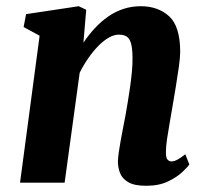

<svg xmlns="http://www.w3.org/2000/svg" viewBox="-20 -588 662 618"><path d="M248.5 -450.5Q265.5 -476 285.5 -497.5Q305.5 -519 328.5 -535Q351.5 -551 377.8 -559.5Q404 -568 433 -568Q489 -568 524.5 -535.5Q560 -503 560 -420.5Q560 -404.5 555.8 -373.5Q551.5 -342.5 545.8 -308.2Q540 -274 535.5 -247Q531.5 -222 526.5 -194.5Q521.5 -167 517.8 -141.5Q514 -116 514 -97.5Q514 -79.5 519.5 -74Q525 -68.5 531.5 -68.5Q540 -68.5 550 -73.5Q560 -78.5 576.5 -91.5L589.5 -58.5Q585 -51.5 567.5 -34.8Q550 -18 520.8 -4Q491.5 10 450.5 10Q412 10 392.5 -1.8Q373 -13.5 366.2 -31.5Q359.5 -49.5 359.5 -68.5Q360 -80.5 362.2 -97.2Q364.5 -114 368.2 -134Q372 -154 376 -175.5Q380 -197 384 -217Q387.5 -237 391.5 -261Q395.5 -285 399 -310Q402.5 -335 404.8 -359.5Q407 -384 406.5 -405.5Q406 -434 401.5 -449.2Q397 -464.5 387.5 -470.5Q378 -476.5 362.5 -476.5Q347 -476.5 330 -466.8Q313 -457 296.5 -440.2Q280 -423.5 264.5 -401.2Q249 -379 236.5 -354L188 0H44.5L107.5 -473L56 -501L64 -542.5L233.5 -568L257.5 -556.5Z"/></svg>

Font: Merriweather ExtraBold
Style: Italic
Weight: 800
Italic angle: -7.8°
Version: Version 2.101